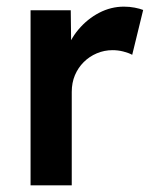

<svg xmlns="http://www.w3.org/2000/svg" viewBox="-20 -558 461 578"><path d="M72 0V-527H193L195 -359L178 -397Q189 -437 216 -469Q243 -501 278.5 -519.5Q314 -538 353 -538Q370 -538 385.5 -535Q401 -532 411 -528L378 -393Q367 -399 351 -403Q335 -407 319 -407Q294 -407 271.5 -397.5Q249 -388 232 -371Q215 -354 205.5 -331.5Q196 -309 196 -281V0Z"/></svg>

Font: Mach Medium
Style: Regular
Weight: 500
Version: Version 1.002